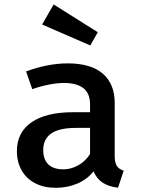

<svg xmlns="http://www.w3.org/2000/svg" viewBox="-20 -846 655 879"><path d="M505.1 -132.8Q505.1 -101.5 514.6 -86.7Q524.1 -71.8 546.2 -64.6L520.5 13.3Q479 8.7 450.8 -9.2Q422.6 -27.2 408.2 -61.5Q379 -24.6 333.8 -5.4Q288.7 13.8 235.4 13.8Q181 13.8 140.8 -7.2Q100.5 -28.2 79 -66.2Q57.4 -104.1 57.4 -154.4Q57.4 -240 124.4 -286.2Q191.3 -332.3 314.9 -332.3H392.3V-367.7Q392.3 -419 361.5 -442.6Q330.8 -466.2 271.8 -466.2Q243.6 -466.2 205.6 -459Q167.7 -451.8 127.7 -437.9L99.5 -519Q148.7 -537.4 197.4 -546.7Q246.2 -555.9 289.2 -555.9Q396.4 -555.9 450.8 -508.7Q505.1 -461.5 505.1 -374.4ZM392.3 -141V-260.5H328.7Q250.3 -260.5 214.1 -234.6Q177.9 -208.7 177.9 -159.5Q177.9 -115.9 201.3 -93.3Q224.6 -70.8 270.3 -70.8Q305.6 -70.8 338.7 -89.5Q371.8 -108.2 392.3 -141ZM427.7 -698.5 393.3 -637.9 172.8 -733.8 225.6 -825.6Z"/></svg>

Font: Fira Code Fixed Medium
Style: Regular
Weight: 500
Monospace: yes
Designer: Carrois Corporate, Edenspiekermann AG, Nikita Prokopov
Foundry: Carrois Corporate, Edenspiekermann AG, Nikita Prokopov
Version: Version 5.002